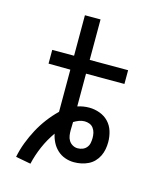

<svg xmlns="http://www.w3.org/2000/svg" viewBox="-119 -823 838 985"><g transform="rotate(15 300.0 -331.0)"><path d="M136 73 56 58Q64 18 78.5 -20Q93 -58 112 -93.5Q131 -129 155.5 -161.5Q180 -194 209 -222V-446L93 -447V-520H209V-735H292V-520H496V-447H292V-273Q307 -278 322.5 -280.5Q338 -283 354 -283Q382 -283 409.5 -273Q437 -263 456.5 -242.5Q476 -222 484.5 -194Q493 -166 493 -137Q493 -118 489.5 -99Q486 -80 477.5 -62.5Q469 -45 455.5 -31Q442 -17 424.5 -8.5Q407 0 388 4Q369 8 349 8Q325 8 302 0Q279 -8 261 -24.5Q243 -41 232 -62.5Q221 -84 216 -108Q187 -67 167 -21Q147 25 136 73ZM349 -66Q363 -66 375.5 -71Q388 -76 396.5 -86.5Q405 -97 407.5 -110.5Q410 -124 410 -137Q410 -151 407 -164Q404 -177 396 -188Q388 -199 375.5 -204Q363 -209 349 -209Q334 -209 319.5 -203.5Q305 -198 292 -190Q292 -179 291.5 -168Q291 -157 291 -146Q291 -132 293 -118Q295 -104 302.5 -92Q310 -80 322.5 -73Q335 -66 349 -66Z"/></g></svg>

Font: Nova
Style: Regular
Weight: 400
Monospace: yes
Designer: Belleve Invis
Foundry: Belleve Invis
Version: Version 24.1.4; ttfautohint (v1.8.4)